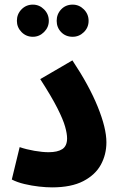

<svg xmlns="http://www.w3.org/2000/svg" viewBox="-20 -804 518 830"><path d="M31 -28 65 -168Q94 -158 129 -152Q164 -146 190 -146Q229 -146 249.5 -159.5Q270 -173 270 -206Q270 -226 261.5 -256.5Q253 -287 228 -336.5Q203 -386 154 -462L293 -543Q365 -435 402.5 -342.5Q440 -250 440 -189Q440 -136 416 -92Q392 -48 340 -21Q288 6 205 6Q180 6 148.5 2.5Q117 -1 85.5 -8.5Q54 -16 31 -28ZM122 -645Q93 -645 73 -665.5Q53 -686 53 -714Q53 -743 73 -763.5Q93 -784 122 -784Q150 -784 170.5 -763.5Q191 -743 191 -714Q191 -686 170.5 -665.5Q150 -645 122 -645ZM294 -645Q264 -645 244.5 -665Q225 -685 225 -714Q225 -743 244.5 -763.5Q264 -784 294 -784Q322 -784 342.5 -763.5Q363 -743 363 -714Q363 -685 342.5 -665Q322 -645 294 -645Z"/></svg>

Font: Noto Sans Arabic UI Cn XBd
Style: Regular
Weight: 800
Width: 3
Designer: Monotype Design Team, Nadine Chahine and Nizar Qandah
Foundry: Monotype Imaging Inc.
Version: Version 2.010; ttfautohint (v1.8.4.7-5d5b)